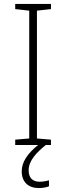

<svg xmlns="http://www.w3.org/2000/svg" viewBox="-20 -734 334 972"><path d="M125 128C125 79 166 37 212 0H238V-27L167 -33V-680L238 -688V-714H57V-688L128 -680V-33L57 -27V0H173C119 43 90 87 90 133C90 189 125 218 176 218C198 218 216 214 228 209V179C217 182 200 186 180 186C144 186 125 165 125 128Z"/></svg>

Font: Noto Sans Meetei Mayek ExtraLight
Style: Regular
Weight: 200
Designer: Monotype Design Team and Neelakash Kshetrimayum
Foundry: Monotype Imaging Inc.
Version: Version 2.002